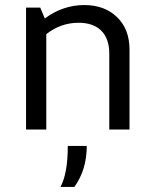

<svg xmlns="http://www.w3.org/2000/svg" viewBox="-20 -512 607 759"><path d="M83 0V-482H139L157 -439Q229 -492 313 -492Q394 -492 443 -444Q492 -396 492 -316V0H412V-300Q412 -359 380.5 -390.5Q349 -422 291 -422Q220 -422 163 -377V0ZM219 227Q248 174 248 65H323Q323 159 274 227Z"/></svg>

Font: Cantarell
Style: Regular
Weight: 400
Designer: Dave Crossland, Nikolaus Waxweiler, Florian Fecher, Jacques Le Bailly, Eben Sorkin, Alexei Vanyashin, Alexios Zavras, Em
Version: Version 0.303